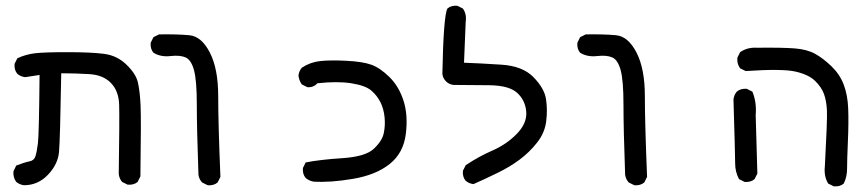

<svg xmlns="http://www.w3.org/2000/svg" viewBox="-20 -534 3040 675"><path d="M64.5 117.2Q48.8 115.2 37.1 105.5Q25.4 89.8 27.3 68.4L37.1 47.9Q68.4 36.1 84 33.2Q99.6 30.3 104.5 15.6Q109.4 1 113.3 -30.3Q117.2 -61.5 119.1 -270.5L68.4 -262.7Q52.7 -264.6 41 -274.4Q29.3 -288.1 31.2 -309.6L41 -329.1Q70.3 -342.8 102.5 -346.7Q134.8 -350.6 217.3 -350.6Q299.8 -350.6 345.7 -344.7Q391.6 -338.9 424.8 -306.6Q458 -274.4 464.8 -244.1Q471.7 -213.9 474.1 -165.5Q476.6 -117.2 473.6 85.9L463.9 105.5Q450.2 117.2 428.7 115.2L409.2 105.5Q399.4 93.8 397.5 78.1Q400.4 -117.2 398.9 -165.5Q397.5 -213.9 370.1 -242.2Q342.8 -270.5 293.9 -273.4Q245.1 -276.4 195.3 -276.4Q191.4 -43.9 187.5 0Q183.6 43.9 148.4 80.6Q113.3 117.2 64.5 117.2Z M710 117.2 690.4 107.4Q679.7 95.7 677.7 80.1Q671.9 -81.1 671.9 -166Q671.9 -251 662.1 -287.1Q652.3 -323.2 632.8 -332Q613.3 -340.8 579.1 -336.9Q544.9 -333 519.5 -348.6Q507.8 -362.3 509.8 -383.8L519.5 -403.3L539.1 -413.1Q602.5 -414.1 645.5 -410.2Q688.5 -406.2 717.8 -349.1Q747.1 -292 747.1 -196.3Q747.1 -100.6 754.9 87.9L745.1 107.4Q731.4 119.1 710 117.2Z M1082 104.5Q1066.4 101.6 1054.7 91.8Q1043 78.1 1044.9 56.6L1054.7 37.1Q1103.5 27.3 1184.1 22Q1264.6 16.6 1293.9 -10.7Q1323.2 -38.1 1329.1 -65.4Q1335 -92.8 1332 -122.1Q1329.1 -151.4 1317.4 -174.8Q1305.7 -198.2 1285.2 -215.8Q1264.6 -233.4 1215.3 -241.2Q1166 -249 1095.7 -241.2Q1082 -225.6 1060.5 -227.5L1041 -237.3Q1031.2 -251 1029.3 -268.6Q1031.2 -284.2 1041 -295.9Q1070.3 -315.4 1105.5 -319.3Q1140.6 -323.2 1197.8 -320.3Q1254.9 -317.4 1285.2 -306.6Q1315.4 -295.9 1348.6 -263.7Q1381.8 -231.4 1398.4 -180.7Q1415 -129.9 1406.7 -63Q1398.4 3.9 1350.1 42.5Q1301.8 81.1 1221.2 94.7Q1140.6 108.4 1082 104.5Z M1644.5 113.3Q1628.9 111.3 1617.2 101.6Q1605.5 87.9 1607.4 66.4L1617.2 46.9Q1662.1 16.6 1711.4 -4.9Q1760.7 -26.4 1796.9 -63.5Q1833 -100.6 1830.1 -140.6Q1827.1 -180.7 1798.8 -207Q1770.5 -233.4 1700.7 -234.4Q1630.9 -235.4 1574.2 -235.4Q1558.6 -237.3 1547.9 -248Q1537.1 -258.8 1535.2 -274.4Q1539.1 -476.6 1552.7 -503.9Q1566.4 -515.6 1587.9 -513.7L1607.4 -503.9Q1621.1 -484.4 1617.2 -457L1611.3 -313.5Q1668.9 -311.5 1743.2 -306.6Q1817.4 -301.8 1855.5 -262.7Q1893.6 -223.6 1899.4 -186.5Q1905.3 -149.4 1900.4 -108.4Q1895.5 -67.4 1868.2 -32.7Q1840.8 2 1806.6 27.3Q1772.5 52.7 1730.5 73.2Q1688.5 93.8 1644.5 113.3Z M2210 117.2 2190.4 107.4Q2179.7 95.7 2177.7 80.1Q2171.9 -81.1 2171.9 -166Q2171.9 -251 2162.1 -287.1Q2152.3 -323.2 2132.8 -332Q2113.3 -340.8 2079.1 -336.9Q2044.9 -333 2019.5 -348.6Q2007.8 -362.3 2009.8 -383.8L2019.5 -403.3L2039.1 -413.1Q2102.5 -414.1 2145.5 -410.2Q2188.5 -406.2 2217.8 -349.1Q2247.1 -292 2247.1 -196.3Q2247.1 -100.6 2254.9 87.9L2245.1 107.4Q2231.4 119.1 2210 117.2Z M2911.1 121.1 2891.6 111.3Q2876 85.9 2879.9 50.8Q2888.7 -111.3 2887.2 -145Q2885.7 -178.7 2877 -203.1Q2868.2 -227.5 2845.7 -249.5Q2823.2 -271.5 2777.3 -282.2Q2731.4 -293 2601.6 -284.2L2582 -293.9Q2570.3 -309.6 2572.3 -331.1L2582 -350.6Q2607.4 -368.2 2640.6 -366.2Q2731.4 -367.2 2774.4 -363.8Q2817.4 -360.4 2845.7 -344.7Q2874 -329.1 2903.3 -300.8Q2932.6 -272.5 2946.3 -236.3Q2960 -200.2 2961.9 -152.8Q2963.9 -105.5 2960.9 -38.1Q2958 29.3 2958 58.6Q2958 87.9 2946.3 111.3Q2932.6 123 2911.1 121.1ZM2597.7 105.5 2578.1 95.7Q2564.5 70.3 2564.5 40.5Q2564.5 10.7 2558.6 -184.6Q2560.5 -200.2 2570.3 -211.9Q2584 -223.6 2605.5 -221.7L2625 -211.9Q2640.6 -174.8 2636.7 -129.9L2642.6 76.2L2632.8 95.7Q2619.1 107.4 2597.7 105.5Z"/></svg>

Font: JasonHandwriting1
Style: Regular
Weight: 400
Version: Version 1.48.20